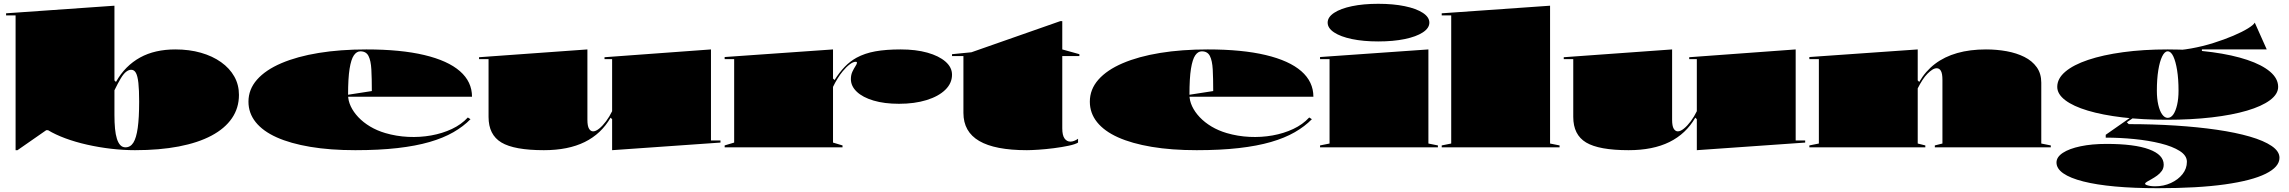

<svg xmlns="http://www.w3.org/2000/svg" viewBox="-20 -775 12041 1010"><path d="M62 15V-694H12V-705L582 -745V-352L590 -344Q614 -387 646 -419Q678 -451 717 -472.5Q756 -494 802.5 -504.5Q849 -515 902 -515Q976 -515 1037 -497.5Q1098 -480 1143 -448Q1188 -416 1212.5 -372.5Q1237 -329 1237 -276Q1237 -207 1200 -153Q1163 -99 1092.5 -61.5Q1022 -24 920.5 -4.5Q819 15 690 15Q629 15 564.5 7.5Q500 0 438 -14Q376 -28 323.5 -47.5Q271 -67 233 -90H223L72 15ZM640 0Q666 0 681.5 -24.5Q697 -49 704.5 -102Q712 -155 712 -241Q712 -302 708 -338.5Q704 -375 695 -391.5Q686 -408 670 -408Q657 -408 643.5 -397.5Q630 -387 615.5 -363Q601 -339 582 -300V-170Q582 -130 585 -98.5Q588 -67 595 -45Q602 -23 613 -11.5Q624 0 640 0Z M1907 -515Q2088 -515 2212 -485.5Q2336 -456 2399.5 -400.5Q2463 -345 2463 -266H1807V-276L1936 -296Q1936 -363 1933.5 -409.5Q1931 -456 1918.5 -480.5Q1906 -505 1876 -505Q1856 -505 1841.5 -484Q1827 -463 1819 -413.5Q1811 -364 1811 -276Q1811 -246 1825 -216Q1839 -186 1865 -158.5Q1891 -131 1927 -109.5Q1963 -88 2007 -75Q2065 -58 2127 -55Q2189 -52 2248 -62.5Q2307 -73 2357 -96.5Q2407 -120 2441 -157L2455 -148Q2418 -110 2365 -79.5Q2312 -49 2239.5 -28Q2167 -7 2070.5 4Q1974 15 1849 15Q1717 15 1612.5 -2.5Q1508 -20 1435.5 -52.5Q1363 -85 1325 -132.5Q1287 -180 1287 -240Q1287 -305 1332 -356Q1377 -407 1460 -442.5Q1543 -478 1656.5 -496.5Q1770 -515 1907 -515Z M2841 15Q2685 15 2617.5 -25.5Q2550 -66 2550 -160V-464H2500V-474L3070 -515V-145Q3070 -112 3078.5 -98Q3087 -84 3100 -84Q3114 -84 3132 -98.5Q3150 -113 3168 -137Q3186 -161 3200 -190V-464H3160V-474L3720 -515V-36H3770V-25L3200 15V-148L3192 -156Q3143 -71 3056 -28Q2969 15 2841 15Z M3792 0V-10L3842 -25V-464H3792V-475L4362 -515V-362L4370 -354Q4396 -395 4423.5 -423.5Q4451 -452 4485 -471Q4529 -495 4585 -505Q4641 -515 4718 -515Q4798 -515 4858.5 -498Q4919 -481 4953.5 -451Q4988 -421 4988 -382Q4988 -337 4952.5 -302.5Q4917 -268 4854 -248.5Q4791 -229 4709 -229Q4632 -229 4575 -246Q4518 -263 4487 -292.5Q4456 -322 4456 -359Q4456 -381 4464 -398Q4472 -415 4480 -427Q4488 -439 4488 -445Q4488 -450 4481 -450Q4468 -450 4450 -436.5Q4432 -423 4413 -400Q4399 -383 4386 -362Q4373 -341 4362 -318V-25L4412 -10V0Z M5382 15Q5214 15 5131 -33.5Q5048 -82 5048 -181V-480H4988V-490L5090 -500L5558 -664H5568V-515L5658 -490V-480H5568V-100Q5568 -63 5580 -46.5Q5592 -30 5611 -30Q5620 -30 5630.5 -34Q5641 -38 5651 -45V-25Q5637 -16 5602 -8.5Q5567 -1 5524 4.5Q5481 10 5442.5 12.5Q5404 15 5382 15Z M6333 -515Q6514 -515 6638 -485.5Q6762 -456 6825.5 -400.5Q6889 -345 6889 -266H6233V-276L6362 -296Q6362 -363 6359.5 -409.5Q6357 -456 6344.5 -480.5Q6332 -505 6302 -505Q6282 -505 6267.5 -484Q6253 -463 6245 -413.5Q6237 -364 6237 -276Q6237 -246 6251 -216Q6265 -186 6291 -158.5Q6317 -131 6353 -109.5Q6389 -88 6433 -75Q6491 -58 6553 -55Q6615 -52 6674 -62.5Q6733 -73 6783 -96.5Q6833 -120 6867 -157L6881 -148Q6844 -110 6791 -79.5Q6738 -49 6665.5 -28Q6593 -7 6496.5 4Q6400 15 6275 15Q6143 15 6038.5 -2.5Q5934 -20 5861.5 -52.5Q5789 -85 5751 -132.5Q5713 -180 5713 -240Q5713 -305 5758 -356Q5803 -407 5886 -442.5Q5969 -478 6082.5 -496.5Q6196 -515 6333 -515Z M7230 -557Q7152 -557 7092 -569.5Q7032 -582 6998 -604.5Q6964 -627 6964 -656Q6964 -685 6998 -707.5Q7032 -730 7092 -742.5Q7152 -755 7230 -755Q7309 -755 7369.5 -742.5Q7430 -730 7464.5 -707.5Q7499 -685 7499 -656Q7499 -627 7464.5 -604.5Q7430 -582 7369.5 -569.5Q7309 -557 7230 -557ZM6924 0V-10L6974 -20V-464H6924V-475L7494 -515V-20L7544 -10V0Z M8134 -20 8184 -10V0H7564V-10L7614 -20V-694H7564V-705L8134 -745Z M8547 15Q8391 15 8323.5 -25.5Q8256 -66 8256 -160V-464H8206V-474L8776 -515V-145Q8776 -112 8784.5 -98Q8793 -84 8806 -84Q8820 -84 8838 -98.5Q8856 -113 8874 -137Q8892 -161 8906 -190V-464H8866V-474L9426 -515V-36H9476V-25L8906 15V-148L8898 -156Q8849 -71 8762 -28Q8675 15 8547 15Z M10768 -10V0H10158V-10L10198 -20V-355Q10198 -388 10190 -402Q10182 -416 10168 -416Q10157 -416 10145 -408.5Q10133 -401 10119.5 -387.5Q10106 -374 10093 -354Q10080 -334 10068 -310V-20L10108 -10V0H9498V-10L9548 -20V-464H9498V-475L10068 -515V-352L10076 -344Q10109 -401 10159 -439Q10209 -477 10276 -496Q10343 -515 10427 -515Q10484 -515 10536 -505.5Q10588 -496 10629 -475.5Q10670 -455 10694 -421.5Q10718 -388 10718 -340V-20Z M11331 215Q11205 215 11106.5 206Q11008 197 10939 179.5Q10870 162 10834 137Q10798 112 10798 80Q10798 51 10831.5 29Q10865 7 10924.5 -5.5Q10984 -18 11061 -18Q11208 -18 11285 10.5Q11362 39 11362 91Q11362 110 11352 124Q11342 138 11327.5 148.5Q11313 159 11298.5 167Q11284 175 11274 181Q11264 187 11264 192Q11264 195 11271 198Q11278 201 11290 203Q11302 205 11317 205Q11362 205 11400 187.5Q11438 170 11461 141Q11484 112 11484 76Q11484 43 11446 19Q11408 -5 11345.5 -20.5Q11283 -36 11207.5 -43.5Q11132 -51 11057 -51V-66L11193 -161L11202 -155L11168 -132L11178 -122Q11306 -122 11423.5 -114.5Q11541 -107 11641 -92.5Q11741 -78 11815 -56.5Q11889 -35 11930 -7Q11971 21 11971 55Q11971 103 11898.5 139Q11826 175 11684 195Q11542 215 11331 215ZM11378 -145Q11251 -145 11145.5 -157.5Q11040 -170 10963 -193Q10886 -216 10844 -248Q10802 -280 10802 -318Q10802 -362 10844.5 -398Q10887 -434 10964.5 -460Q11042 -486 11148.5 -500.5Q11255 -515 11383 -515Q11511 -515 11617.5 -500.5Q11724 -486 11801.5 -460Q11879 -434 11921.5 -398Q11964 -362 11964 -318Q11964 -280 11921 -248Q11878 -216 11800 -193Q11722 -170 11614.5 -157.5Q11507 -145 11378 -145ZM11383 -155Q11400 -155 11412.5 -173Q11425 -191 11432.5 -223.5Q11440 -256 11440 -298Q11440 -359 11432.5 -405.5Q11425 -452 11412.5 -478.5Q11400 -505 11383 -505Q11367 -505 11354 -478.5Q11341 -452 11333.5 -405.5Q11326 -359 11326 -298Q11326 -256 11333.5 -223.5Q11341 -191 11354 -173Q11367 -155 11383 -155ZM11563 -495 11386 -509Q11444 -509 11505.5 -520Q11567 -531 11624 -549Q11681 -567 11728 -587Q11775 -607 11805 -625.5Q11835 -644 11841 -656L11904 -515H11563Z"/></svg>

Font: Kalnia Expanded
Style: Bold
Weight: 700
Width: 7
Designer: Frida Medrano
Foundry: Frida Medrano
Version: Version 1.105